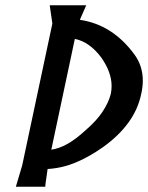

<svg xmlns="http://www.w3.org/2000/svg" viewBox="-20 -706 560 726"><path d="M282 -631Q406 -613 489 -499Q520 -456 520 -401Q520 -377 514 -351Q491 -237 370 -150Q316 -112 265 -91Q214 -70 160 -67Q158 -50 155 -31.5Q152 -13 151 0H40L64 -81L178 -617L168 -686H306ZM399 -351Q402 -366 402 -381Q402 -432 364 -487Q320 -547 263 -559L174 -140Q203 -144 234.5 -161.5Q266 -179 303 -213Q345 -249 368 -284Q391 -319 399 -351Z"/></svg>

Font: New Athena Unicode
Style: Bold Italic
Weight: 700
Designer: J. Rusten 1997; rev. by R. Hancock 2001, 2002, rev. by D. Mastronarde 2002-2021
Foundry: Society for Classical Studies (formerly American Philological Association)
Version: Version 5.008